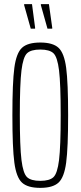

<svg xmlns="http://www.w3.org/2000/svg" viewBox="-20 -902 390 930"><path d="M40 -344Q40 -502 49.5 -573.5Q59 -645 86.5 -670.5Q114 -696 175 -696Q236 -696 263.5 -670.5Q291 -645 300.5 -573.5Q310 -502 310 -344Q310 -186 300.5 -114.5Q291 -43 263.5 -17.5Q236 8 175 8Q114 8 86.5 -17.5Q59 -43 49.5 -114.5Q40 -186 40 -344ZM274 -344Q274 -496 266 -561Q258 -626 239 -644Q220 -662 175 -662Q130 -662 111 -644Q92 -626 84 -561Q76 -496 76 -344Q76 -192 84 -127Q92 -62 111 -44Q130 -26 175 -26Q220 -26 239 -44Q258 -62 266 -127Q274 -192 274 -344ZM150 -763H129L97 -877V-882H135L150 -768ZM233 -763H210L178 -877V-882H217L233 -768Z"/></svg>

Font: Saira Ultra Condensed Thin
Style: Regular
Weight: 100
Width: 1
Designer: Hector Gatti with collaboration of the Omnibus-Type team
Foundry: Omnibus-Type
Version: Version 1.001; ttfautohint (v1.8)